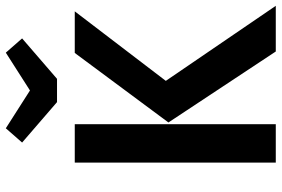

<svg xmlns="http://www.w3.org/2000/svg" viewBox="-174 -794 968 660"><g transform="rotate(-90 310.0 -464.0)"><path d="M459 -928 508 -872 369 -752H289L150 -872L199 -928L329 -845ZM213 -691V0H81V-691ZM601 -691 362 -378 620 0H463L219 -369L458 -691Z"/></g></svg>

Font: FiraGO Medium
Style: Regular
Weight: 500
Designer: bBox Type
Foundry: bBox Type GmbH
Version: Version 1.001;PS 001.001;hotconv 1.0.88;makeotf.lib2.5.64775